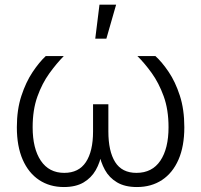

<svg xmlns="http://www.w3.org/2000/svg" viewBox="-20 -773 839 801"><path d="M246.6 7.3Q187.5 7.3 143.3 -22Q99.1 -51.3 74.7 -106.9Q50.3 -162.6 50.3 -242.2Q50.3 -315.4 69.1 -372.8Q87.9 -430.2 115.7 -471.9Q143.6 -513.7 170.9 -539.1H246.1Q215.8 -508.3 185.8 -466.8Q155.8 -425.3 136 -370.1Q116.2 -314.9 116.2 -242.2Q116.2 -153.3 150.4 -102.5Q184.6 -51.8 248 -51.8Q308.6 -51.8 338.4 -96.9Q368.2 -142.1 368.2 -224.6V-337.9H432.1V-224.6Q432.1 -142.1 460.4 -96.9Q488.8 -51.8 549.3 -51.8Q614.7 -51.8 648.9 -102.5Q683.1 -153.3 683.1 -242.2Q683.1 -315.9 662.8 -371.6Q642.6 -427.2 612.8 -468.5Q583 -509.8 553.2 -539.1H628.4Q655.8 -514.2 683.6 -473.1Q711.4 -432.1 730.2 -374.3Q749 -316.4 749 -242.2Q749 -162.6 724.6 -106.9Q700.2 -51.3 655.8 -22Q611.3 7.3 551.3 7.3Q501 7.3 468.3 -12.2Q435.5 -31.7 417.7 -64.2Q399.9 -96.7 392.6 -136.2H404.8Q397.9 -95.7 379.4 -63.2Q360.8 -30.8 328.4 -11.7Q295.9 7.3 246.6 7.3ZM377.4 -611.8 395 -753.4H464.4L423.8 -611.8Z"/></svg>

Font: Inter 18pt Light
Style: Regular
Weight: 300
Designer: Rasmus Andersson
Foundry: rsms
Version: Version 4.001;git-66647c0bb